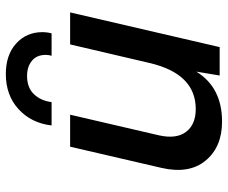

<svg xmlns="http://www.w3.org/2000/svg" viewBox="-80 -674 763 642"><g transform="rotate(-90 301.0 -353.5)"><path d="M368 -644Q329 -644 307 -621.5Q285 -599 280 -562H202Q210 -630 256.5 -672.5Q303 -715 374 -715Q438 -715 476 -680.5Q514 -646 514 -593Q514 -577 510 -562H435Q438 -572 438 -581Q438 -612 418 -628Q398 -644 368 -644ZM473 -500H580L464 0H369L382 -78Q329 8 215 8Q130 8 84.5 -47Q39 -102 60 -194L131 -500H238L169 -203Q156 -145 180.5 -112.5Q205 -80 257 -80Q375 -80 411 -235Z"/></g></svg>

Font: Elaine Sans Medium
Style: Italic
Weight: 500
Italic angle: -13°
Designer: Wei Huang
Foundry: Wei Huang
Version: Version 2.001;December 24, 2019;FontCreator 12.0.0.2547 64-b